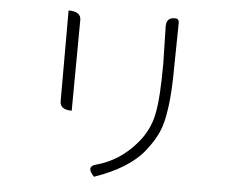

<svg xmlns="http://www.w3.org/2000/svg" viewBox="-54 -812 1108 908"><g transform="rotate(5 500.0 -358.0)"><path d="M740 -748Q760 -748 760 -728L757 -529Q757 -403 746 -326Q736 -250 716 -206Q697 -163 659 -115Q587 -24 424 32Q382 -12 426 -25Q540 -55 620 -150Q673 -213 688 -289Q704 -366 704 -530L700 -708Q700 -748 740 -748ZM236 -741Q295 -741 295 -701L292 -270Q236 -270 236 -310V-741Z"/></g></svg>

Font: Swei Half Moon CJK SC
Style: Light
Weight: 300
Version: Version 2.071